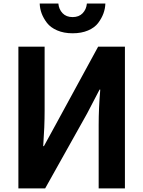

<svg xmlns="http://www.w3.org/2000/svg" viewBox="-20 -1045 794 1065"><path d="M82 -786.1H227.5V-429.7Q227.5 -343.8 219.7 -234.4H223.6L292 -359.4L524.4 -786.1H672.9V0H527.3V-352.5Q527.3 -444.3 536.1 -547.9H532.2L462.9 -415L230.5 0H82ZM200.2 -1025.4H303.7Q306.6 -993.2 327.1 -971.7Q347.7 -950.2 382.8 -950.2Q418 -950.2 438.5 -971.7Q459 -993.2 461.9 -1025.4H564.5Q563.5 -997.1 553.7 -970.2Q543.9 -943.4 524.4 -917.5Q504.9 -891.6 468.3 -876Q431.6 -860.4 382.8 -860.4Q334 -860.4 296.9 -876.5Q259.8 -892.6 240.2 -918.5Q220.7 -944.3 210.9 -970.7Q201.2 -997.1 200.2 -1025.4Z"/></svg>

Font: Gothic A1 ExtraBold
Style: Regular
Weight: 800
Designer: HanYang I&C Co.,Ltd.
Foundry: HanYang I&C Co.,Ltd.
Version: Version 2.50